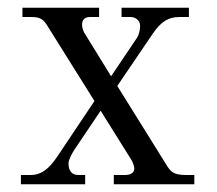

<svg xmlns="http://www.w3.org/2000/svg" viewBox="-20 -476 560 496"><path d="M34 0H200V-24H182C166 -24 157 -34 157 -54C157 -64 167 -81 172 -89L240 -190L320 -62C323 -57 327 -46 327 -41C327 -31 319 -24 304 -24H274V0H482V-24H459C427 -24 420 -34 410 -50L283 -254L374 -388C396 -421 416 -432 443 -432H468V-456H294V-432H318C328 -432 342 -425 342 -409C342 -401 340 -387 333 -377L267 -279L198 -391C195 -396 192 -404 192 -412C192 -424 198 -432 212 -432H236V-456H38V-432H62C86 -432 93 -424 102 -410L224 -215L133 -79C117 -55 96 -24 60 -24H34Z"/></svg>

Font: Old Standard
Style: Regular
Weight: 400
Designer: Alexey Kryukov <alexios@thessalonica.org.ru>
Version: Version 2.0